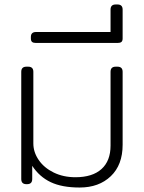

<svg xmlns="http://www.w3.org/2000/svg" viewBox="-20 -823 643 858"><path d="M124 -82V-23Q124 0 101 0H98Q75 0 75 -23V-502Q75 -525 98 -525H106Q129 -525 129 -502V-182Q129 -143 153 -108Q177 -73 220 -52Q263 -31 317 -31Q393 -31 433.5 -67.5Q474 -104 474 -172V-502Q474 -525 497 -525H505Q528 -525 528 -502V-176Q528 -86 475 -35.5Q422 15 336 15Q257 15 206.5 -9Q156 -33 124 -82Z M118 -651V-658Q118 -680 141 -680H474V-780Q474 -803 497 -803H505Q528 -803 528 -780V-651Q528 -640 522.5 -635.5Q517 -631 505 -631H141Q129 -631 123.5 -635.5Q118 -640 118 -651Z"/></svg>

Font: Mitr ExtraLight
Style: Regular
Weight: 275
Designer: Thanarat Vachiruckul
Foundry: Cadson Demak Co.,Ltd.
Version: Version 1.001